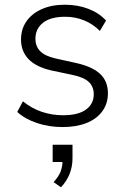

<svg xmlns="http://www.w3.org/2000/svg" viewBox="-20 -530 534 813"><path d="M245 8Q187 8 136.5 -9Q86 -26 53 -56L77 -101Q114 -71 157 -56.5Q200 -42 247 -42Q311 -42 344 -66Q377 -90 377 -131Q377 -163 356 -183Q335 -203 286 -213L196 -232Q132 -247 100.5 -280Q69 -313 69 -363Q69 -406 91.5 -439Q114 -472 156 -491Q198 -510 255 -510Q309 -510 354.5 -492.5Q400 -475 429 -443L403 -399Q373 -429 335.5 -444Q298 -459 256 -459Q194 -459 162 -433.5Q130 -408 130 -366Q130 -334 150 -313.5Q170 -293 213 -283L303 -263Q371 -248 404 -217Q437 -186 437 -135Q437 -91 413 -58.5Q389 -26 346 -9Q303 8 245 8ZM238 263 207 241Q230 216 237.5 194Q245 172 245 148L263 156H203V83H287V140Q287 176 274.5 207Q262 238 238 263Z"/></svg>

Font: Mulish ExtraLight Light
Style: Regular
Weight: 300
Version: Version 3.603